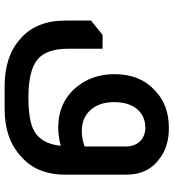

<svg xmlns="http://www.w3.org/2000/svg" viewBox="20 -532 751 831"><g transform="rotate(90 395.5 -116.5)"><path d="M611 -4Q571 7 532 7Q423 7 357 -72Q301 -140 301 -237Q301 -348 373 -413Q435 -472 534 -472Q611 -472 662 -435Q736 -385 736 -287V-24Q736 101 656 169Q580 239 452 239H353Q223 239 147 170Q69 102 69 -24V-135L131 -185H191V-35Q191 59 238.5 97.5Q286 136 402 136Q505 136 549 110Q603 78 611 -4ZM614 -287Q614 -323 591 -348Q567 -370 533 -370Q483 -370 453 -335Q422 -299 422 -235Q422 -171 456 -133Q490 -95 547 -95Q579 -95 614 -107Z"/></g></svg>

Font: Almarai Bold
Style: Regular
Weight: 700
Designer: Boutros International 2019
Foundry: Created by Boutros International 2019
Version: Version 1.10